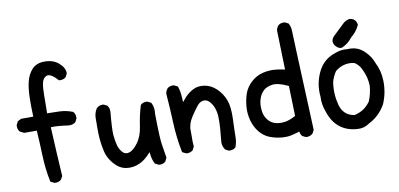

<svg xmlns="http://www.w3.org/2000/svg" viewBox="-74 -1024 2649 1276"><g transform="rotate(-10 1250.0 -386.0)"><path d="M200.7 14.6 181.2 4.9 176.8 2.9 175.8 -2Q158.2 -86.9 155.3 -177.7Q152.3 -263.2 147 -346.7H64.5H62L60.1 -347.7L36.6 -359.4L34.7 -360.4L33.7 -361.8Q19 -378.4 21.5 -404.3V-406.2L22.5 -407.7L32.2 -427.2L33.7 -430.2L36.6 -431.6L56.2 -441.4L58.1 -442.4H60.5H140.1Q136.7 -520.5 138.7 -577.1Q140.6 -638.2 151.9 -681.2Q163.1 -725.6 192.4 -757.8Q223.1 -791 280.3 -790Q336.9 -789.1 372.6 -757.3Q409.2 -725.1 409.2 -689.5V-687L408.2 -685.1L398.4 -665.5L397.5 -663.6L396 -662.6Q379.4 -647.9 353.5 -650.4L349.6 -650.9L347.2 -653.8Q337.9 -664.1 329.1 -672.4Q320.3 -680.7 312.5 -685.8Q304.7 -690.9 298.3 -693.4Q279.8 -700.7 264.2 -689Q255.9 -682.6 250.2 -672.9Q244.6 -663.1 242.2 -649.4Q236.3 -620.1 235.8 -570.8Q235.8 -547.4 235.4 -516.4Q234.9 -485.4 234.4 -448.2Q277.3 -448.2 317.9 -446.3Q340.8 -445.3 362.8 -440.7Q384.8 -436 404.8 -428.2L407.2 -427.2L408.7 -425.3Q423.3 -408.7 420.9 -382.8V-380.9L419.9 -379.4L410.2 -359.9L409.2 -357.9L407.2 -356.4Q386.7 -340.3 355 -344.7Q346.2 -346.2 336.7 -347.4Q327.1 -348.6 317.1 -349.6Q307.1 -350.6 296.9 -351.6Q271 -354 242.7 -353Q246.6 -266.6 251 -188.5Q255.9 -106 260.7 -23.9V-21L259.8 -18.6L249 1L248 2.4L246.6 3.4Q230 18.1 204.1 15.6H202.1Z M904.8 16.6 885.3 6.8 882.3 5.4 880.9 2.9Q868.7 -20 864.3 -46.4Q862.3 -60.5 859.9 -75.7Q818.8 -28.3 779.8 -11.7Q733.9 8.3 689 1Q643.6 -6.3 607.9 -47.9Q573.2 -88.4 563 -132.3Q552.7 -175.3 548.8 -221.7Q544.9 -268.1 546.9 -364.7Q548.8 -398.9 565.9 -424.3L566.9 -425.3L567.9 -426.3Q586.4 -442.9 612.3 -440.4H614.3L615.7 -439.5L635.3 -429.7L637.2 -428.7L638.7 -426.8Q652.8 -408.2 650.4 -382.8Q639.6 -266.6 643.1 -228.5Q646.5 -190.4 654.8 -158.7Q663.1 -128.9 682.6 -108.4Q700.2 -89.8 726.6 -97.2Q754.9 -105 786.1 -147.5Q817.9 -190.4 827.1 -257.3Q836.9 -327.1 856.9 -392.6L857.9 -395L859.9 -397Q876.5 -411.6 902.3 -409.2H904.3L905.8 -408.2L925.3 -398.4L928.2 -397L929.7 -394Q938 -378.4 940.7 -359.6Q943.4 -340.8 940.4 -320.8Q941.4 -236.8 943.8 -183.6Q946.3 -130.4 950.2 -109.9Q958 -65.9 963.9 -22.9L964.4 -20L962.9 -17.1L953.1 2.4L952.1 4.4L950.7 5.4Q934.1 20 908.2 17.6H906.2Z M1379.4 4.9 1359.9 -4.9 1357.4 -5.9 1356.4 -8.3Q1336.4 -36.6 1342.8 -73.7Q1346.7 -113.3 1349.6 -150.4Q1352.5 -187 1351.6 -223.1Q1350.6 -258.8 1340.3 -287.6Q1335.4 -301.8 1327.9 -313.7Q1320.3 -325.7 1310.5 -335.9Q1292.5 -354 1269.5 -350.6Q1245.6 -347.2 1226.6 -322.3Q1215.8 -308.1 1204.6 -292.5Q1193.4 -276.9 1182.1 -259.3Q1174.8 -248 1169.2 -236.3Q1163.6 -224.6 1159.9 -211.9Q1156.2 -199.2 1154.3 -186V-91.3L1156.2 -64.9V-62.5L1155.3 -60.1L1145.5 -40.5L1144.5 -38.6L1143.1 -37.6Q1139.6 -34.7 1135.7 -32.5Q1131.8 -30.3 1127.9 -28.8Q1124 -27.3 1119.4 -26.4Q1114.7 -25.4 1110.1 -25.1Q1105.5 -24.9 1100.6 -25.4H1098.6L1097.2 -26.4L1077.6 -36.1L1073.2 -38.1L1072.3 -43Q1052.7 -140.6 1048.8 -240.7Q1044.9 -340.3 1037.1 -437.5V-438.5V-439.5Q1039.6 -458 1051.3 -472.2L1051.8 -472.7L1052.2 -473.1Q1068.8 -487.8 1094.7 -485.4H1096.7L1098.1 -484.4L1117.7 -474.6L1121.1 -472.7L1122.6 -468.8Q1125 -461.4 1127.2 -453.6Q1129.4 -445.8 1130.9 -437.7Q1132.3 -429.7 1133.3 -421.4Q1134.3 -413.1 1134.8 -404.8Q1135.3 -399.9 1135.5 -394.8Q1135.7 -389.6 1136 -384.8Q1136.2 -379.9 1136.5 -374.8Q1136.7 -369.6 1137.2 -364.7Q1150.9 -381.3 1164.6 -396.5Q1176.3 -408.7 1189.9 -418.9Q1203.6 -429.2 1219.7 -437.5Q1253.4 -454.6 1297.4 -447.3Q1341.3 -439.9 1377 -405.3Q1411.6 -371.6 1429.4 -325.7Q1447.3 -279.8 1443.8 -195.8Q1442.9 -168.5 1442.1 -146.2Q1441.4 -124 1440.9 -107.2Q1440.4 -90.3 1440.4 -78.6Q1440.4 -41 1428.2 -10.3L1427.2 -7.8L1425.3 -6.3Q1408.7 8.3 1382.8 5.9H1380.9Z M1898.9 4.9 1879.4 -4.9 1877.4 -5.9 1876 -7.8Q1871.1 -14.2 1867.9 -21.7Q1864.7 -29.3 1863.3 -37.6Q1848.1 -32.7 1835.2 -29.3Q1822.3 -25.9 1810.1 -22.9Q1778.8 -15.6 1739.7 -19.5Q1700.7 -23.4 1663.6 -37.6Q1644 -44.9 1627.2 -57.6Q1610.4 -70.3 1595.7 -87.9Q1567.4 -123.5 1555.2 -169.4Q1543 -214.8 1546.9 -261.7Q1550.8 -307.6 1564 -346.7Q1577.6 -387.2 1612.5 -420.2Q1647.5 -453.1 1693.8 -464.4Q1739.7 -475.6 1787.6 -469.7Q1821.8 -465.3 1842.3 -460L1835 -722.2V-723.1V-723.6Q1835.9 -732.9 1839.6 -741.2Q1843.3 -749.5 1849.1 -756.3L1849.6 -756.8L1850.1 -757.3Q1866.7 -772 1892.6 -769.5H1894.5L1896 -768.6L1915.5 -758.8L1918.5 -757.3L1919.9 -754.9Q1932.6 -731 1932.6 -703.1Q1932.6 -677.7 1960 -35.6V-33.2L1959 -30.8L1949.2 -11.2L1948.2 -9.8L1946.8 -8.3Q1928.2 8.3 1902.3 5.9H1900.4ZM1854.5 -145 1848.6 -348.1Q1779.3 -381.3 1740.2 -375Q1731.9 -374 1724.6 -372.1Q1717.3 -370.1 1710.9 -367.7Q1704.6 -365.2 1698.7 -362.3Q1692.9 -359.4 1688.2 -356Q1683.6 -352.5 1679.7 -348.6Q1658.7 -327.6 1649.9 -300.8Q1645 -286.6 1642.8 -272.5Q1640.6 -258.3 1640.6 -244.1Q1640.6 -215.3 1647.9 -191.4Q1655.3 -168 1673.3 -147.9Q1690.9 -128.9 1717.3 -121.1Q1745.1 -113.3 1779.8 -117.7Q1795.4 -119.6 1814.5 -126.5Q1833.5 -133.3 1854.5 -145Z M2278.3 -695.8Q2283.2 -700.2 2288.1 -703.6Q2293 -707 2298.3 -709.7Q2303.7 -712.4 2309.6 -714.1Q2315.4 -715.8 2321.8 -716.8H2323.2H2324.2Q2334 -715.8 2342 -712.2Q2350.1 -708.5 2356 -702.6Q2361.8 -696.8 2365.5 -688.7Q2369.1 -680.7 2370.1 -670.9L2370.6 -668.5L2369.1 -666Q2350.1 -624.5 2312.5 -594.7Q2282.7 -555.2 2240.2 -537.6L2238.3 -537.1H2236.3Q2215.8 -537.1 2201.7 -554.2Q2193.8 -561.5 2189.9 -570.1Q2186 -578.6 2185.8 -586.9Q2185.5 -595.2 2189 -603.8Q2192.4 -612.3 2199.7 -620.6L2200.2 -621.1L2200.7 -621.6Q2217.8 -636.7 2236.3 -655.8Q2254.9 -674.8 2278.3 -695.8ZM2198.2 -513.2Q2234.9 -526.4 2273.4 -521.5Q2345.2 -527.3 2392.6 -475.6Q2425.3 -443.8 2440.4 -401.4Q2471.7 -340.8 2472.7 -272.5Q2473.6 -232.4 2466.3 -194.3Q2459 -156.2 2443.4 -120.1V-119.6L2442.9 -119.1Q2402.8 -46.9 2328.1 -9.3Q2293.5 15.6 2251.5 12.7Q2179.2 9.3 2130.9 -28.8Q2082.5 -66.9 2060.1 -137.2Q2040 -188.5 2043 -242.7Q2034.2 -326.2 2069.3 -402.3Q2107.9 -487.3 2198.2 -513.2ZM2304.7 -422.4Q2284.7 -427.7 2265.6 -427.2Q2246.6 -426.8 2226.6 -420.4Q2212.4 -416 2199.2 -408.7Q2186 -401.4 2174.3 -391.6Q2152.8 -359.9 2142.6 -322.3Q2130.4 -243.2 2150.9 -166.5Q2171.4 -93.8 2244.6 -82Q2278.8 -89.4 2305.9 -107.2Q2333 -125 2353.5 -154.3Q2374 -203.6 2377.9 -257.8Q2376 -314.5 2351.6 -364.7V-365.2L2351.1 -365.7Q2336.9 -401.9 2304.7 -422.4Z"/></g></svg>

Font: NaikaiFont
Style: Bold
Weight: 700
Version: Version 1.89